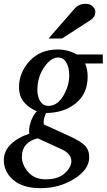

<svg xmlns="http://www.w3.org/2000/svg" viewBox="-51 -752 556 1001"><path d="M485 -421H393Q406 -388 406 -354Q406 -263 343.5 -213Q281 -163 189 -163Q172 -125 178 -103L312 -42Q365 -18 389.5 5Q414 28 414 68Q414 132 336 180.5Q258 229 161 229Q68 229 18.5 186.5Q-31 144 -31 83Q-31 35 6 -0.5Q43 -36 102 -55Q97 -79 109 -115.5Q121 -152 141 -172Q48 -212 48 -296Q48 -374 103.5 -434Q159 -494 250 -494Q304 -494 349 -468H485ZM310 -359Q310 -399 295 -425.5Q280 -452 252 -452Q214 -452 179 -401Q144 -350 144 -283Q144 -246 159.5 -223Q175 -200 201 -200Q248 -200 279 -252.5Q310 -305 310 -359ZM321 88Q321 50 270 26L145 -31Q63 -10 63 66Q63 107 96 145Q129 183 187 183Q252 183 286.5 151.5Q321 120 321 88ZM446 -689Q446 -664 422 -648L272 -551H202L338 -707Q360 -732 395 -732Q419 -732 432.5 -719Q446 -706 446 -689Z"/></svg>

Font: Veleka
Style: Italic
Weight: 400
Italic angle: -12°
Designer: Stefan Peev, Context Ltd, 2016; SIL International, 1997-2014.
Foundry: Stefan Peev, Context Ltd, 2016
Version: Version 1.000